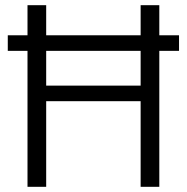

<svg xmlns="http://www.w3.org/2000/svg" viewBox="-20 -720 720 740"><path d="M670 -524H594V0H522V-330H158V0H86V-524H10V-584H86V-700H158V-584H522V-700H594V-584H670ZM522 -524H158V-390H522Z"/></svg>

Font: Krub
Style: Regular
Weight: 400
Designer: Ekaluck Peanpanawate
Foundry: Cadson Demak Co.,Ltd.
Version: Version 1.000; ttfautohint (v1.6)